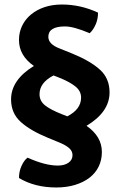

<svg xmlns="http://www.w3.org/2000/svg" viewBox="-20 -717 533 850"><path d="M465 -308Q465 -221 363 -160Q431 -113 431 -44Q431 -9 417 20Q403 49 376.5 69.5Q350 90 312.5 101.5Q275 113 229 113Q134 113 64 71Q64 42 75.5 17Q87 -8 102 -19Q180 16 236 16Q265 16 283 3.5Q301 -9 301 -30Q301 -47 288 -59.5Q275 -72 250 -83L192 -107Q114 -139 71.5 -177.5Q29 -216 29 -277Q29 -363 130 -425Q64 -471 64 -540Q64 -574 78 -603Q92 -632 117.5 -653Q143 -674 177.5 -685.5Q212 -697 254 -697Q337 -697 414 -661Q414 -631 402.5 -606.5Q391 -582 377 -570Q306 -600 268 -600Q194 -600 194 -554Q194 -521 245 -502L302 -479Q380 -447 422.5 -408.5Q465 -370 465 -308ZM240 -374 217 -383Q155 -351 155 -300Q155 -270 179.5 -250.5Q204 -231 255 -211L278 -202Q339 -233 339 -285Q339 -314 313.5 -334.5Q288 -355 240 -374Z"/></svg>

Font: Signika
Style: Semibold
Weight: 600
Designer: Anna Giedrys
Foundry: Anna Giedrys
Version: Version 1.001